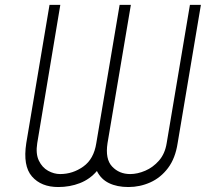

<svg xmlns="http://www.w3.org/2000/svg" viewBox="-20 -747 862 777"><path d="M86.3 -167.6 180.4 -727.3H224.1L130.7 -167.6Q123.9 -124.6 137.3 -96.9Q150.6 -69.2 174.5 -55.9Q198.5 -42.6 223.4 -42.6Q274.5 -42.6 317.1 -73Q359.7 -103.3 369.7 -167.6L464.1 -727.3H509.6L415.1 -167.6Q405.2 -103.3 433.8 -73Q462.4 -42.6 506.7 -42.6Q536.2 -42.6 567.8 -56.1Q599.4 -69.6 623.6 -97.3Q647.7 -125 654.5 -167.6L748.6 -727.3H793L698.9 -167.6Q689.6 -106.5 660 -67.1Q630.3 -27.7 588.2 -8.9Q546.2 9.9 499.6 9.9Q453.8 9.9 421.2 -5.9Q388.5 -21.7 372.2 -55Q343.8 -21.7 303.3 -5.9Q262.8 9.9 215.6 9.9Q146.7 9.9 109.4 -32.8Q72.1 -75.6 86.3 -167.6Z"/></svg>

Font: Inter UI Extra Light
Style: Italic
Weight: 200
Italic angle: -9.39999°
Designer: Rasmus Andersson
Foundry: rsms
Version: 3.2;8d6f07862